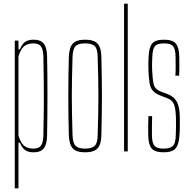

<svg xmlns="http://www.w3.org/2000/svg" viewBox="-20 -820 1044 1040"><path d="M60 200V-600H80V-553H88Q99 -581 116 -593Q133 -605 161 -605Q200 -605 217 -584Q234 -563 235 -514Q236 -474 236.5 -421Q237 -368 237 -310Q237 -252 236.5 -194Q236 -136 235 -86Q234 -37 217 -16Q200 5 161 5Q133 5 116 -7Q99 -19 88 -47H80V200ZM161 -15Q190 -15 202 -31.5Q214 -48 215 -86Q217 -178 217.5 -249Q218 -320 217 -383Q216 -446 215 -514Q214 -552 202 -568.5Q190 -585 161 -585Q128 -585 109.5 -568.5Q91 -552 80 -514V-86Q91 -48 109.5 -31.5Q128 -15 161 -15Z M441 5Q394 5 374.5 -16Q355 -37 353 -85Q347 -300 353 -514Q355 -563 374.5 -584Q394 -605 441 -605Q488 -605 508 -584Q528 -563 529 -514Q535 -300 529 -85Q528 -37 508 -16Q488 5 441 5ZM441 -15Q477 -15 492.5 -29.5Q508 -44 509 -85Q511 -148 512 -200Q513 -252 513 -299.5Q513 -347 512 -399Q511 -451 509 -514Q508 -556 493 -570.5Q478 -585 441 -585Q404 -585 389.5 -570.5Q375 -556 373 -514Q371 -451 370 -399Q369 -347 369 -299.5Q369 -252 370 -200Q371 -148 373 -85Q375 -44 390 -29.5Q405 -15 441 -15Z M652 0V-800H672V0Z M866 5Q819 5 801.5 -16Q784 -37 783 -85Q782 -107 782.5 -133Q783 -159 784 -191H804Q803 -160 803 -134Q803 -108 803 -85Q804 -44 817 -29.5Q830 -15 866 -15Q902 -15 916.5 -29.5Q931 -44 932 -85Q933 -109 933.5 -134Q934 -159 933 -179Q932 -229 923 -253.5Q914 -278 884 -289L850 -302Q822 -313 808 -328.5Q794 -344 790 -371Q786 -398 784 -442Q783 -462 783.5 -478.5Q784 -495 785 -514Q787 -563 804 -584Q821 -605 868 -605Q915 -605 932.5 -584Q950 -563 951 -514Q951 -493 951.5 -467.5Q952 -442 950 -410H930Q932 -442 931.5 -467Q931 -492 931 -514Q930 -556 917 -570.5Q904 -585 868 -585Q832 -585 819.5 -570.5Q807 -556 805 -514Q804 -493 803.5 -476.5Q803 -460 804 -442Q806 -394 812 -365.5Q818 -337 851 -324L886 -311Q922 -298 938 -268.5Q954 -239 954 -179Q954 -157 954 -132Q954 -107 952 -85Q949 -37 931 -16Q913 5 866 5Z"/></svg>

Font: Big Shoulders Display Thin
Style: Regular
Weight: 100
Designer: Patric King
Foundry: XO Type Co
Version: Version 1.000; ttfautohint (v1.8.2)